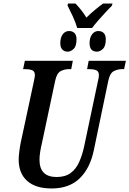

<svg xmlns="http://www.w3.org/2000/svg" viewBox="-20 -1059 734 1089"><path d="M418 -900Q410 -929 393 -966Q376 -1003 363 -1028L366 -1039H408Q422 -1025 440 -1002.5Q458 -980 470 -959Q491 -980 518 -1002.5Q545 -1025 565 -1039H618L615 -1027Q599 -1011 578.5 -989Q558 -967 537.5 -943.5Q517 -920 502 -900ZM364 -766Q345 -766 333.5 -778Q322 -790 322 -814Q322 -845 335.5 -864Q349 -883 372 -883Q391 -883 402.5 -871.5Q414 -860 414 -836Q414 -797 397.5 -781.5Q381 -766 364 -766ZM530 -766Q488 -766 488 -814Q488 -845 502 -864Q516 -883 538 -883Q557 -883 568.5 -871.5Q580 -860 580 -836Q580 -797 563.5 -781.5Q547 -766 530 -766ZM273 10Q182 10 134 -33Q86 -76 86 -154Q86 -173 90 -203.5Q94 -234 98 -252L172 -597Q178 -625 178 -632Q178 -655 162 -661Q146 -667 121 -667H111L121 -714H393L384 -667H373Q346 -667 324 -655.5Q302 -644 293 -601L218 -248Q212 -223 208 -198.5Q204 -174 204 -153Q204 -55 301 -55Q350 -55 380.5 -77.5Q411 -100 429 -140Q447 -180 458 -232L536 -601Q541 -621 541 -632Q541 -655 525 -661Q509 -667 484 -667H474L483 -714H694L684 -667H673Q648 -667 625.5 -655.5Q603 -644 594 -600L513 -211Q492 -106 432.5 -48Q373 10 273 10Z"/></svg>

Font: Noto Serif ExtraCondensed SemiBold
Style: Italic
Weight: 600
Width: 2
Italic angle: -12°
Designer: Monotype Design Team
Foundry: Monotype Imaging Inc.
Version: Version 2.013